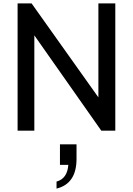

<svg xmlns="http://www.w3.org/2000/svg" viewBox="-20 -765 778 1124"><path d="M83 -745H165L556 -195V-745H655V0H573L181 -558V0H83ZM380 200H331V80H428V165Q428 238 398.5 281.5Q369 325 311 339V298Q374 281 380 200Z"/></svg>

Font: Evergrow Sans 
Style: Medium
Weight: 500
Foundry: 10Web
Version: Version 1.000